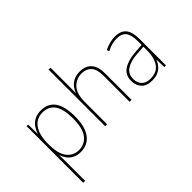

<svg xmlns="http://www.w3.org/2000/svg" viewBox="-159 -1175 1822 1822"><g transform="rotate(-45 752.5 -264.0)"><path d="M284 -538Q475 -538 475 -269Q475 -131 422 -60.5Q369 10 276 10Q228 10 194.5 -7.5Q161 -25 140.5 -53Q120 -81 110 -113H108Q109 -88 109.5 -60Q110 -32 110 -3V232H84V-528H105L107 -403H109Q119 -437 140.5 -468Q162 -499 197.5 -518.5Q233 -538 284 -538ZM283 -513Q199 -513 154.5 -448Q110 -383 110 -274V-247Q110 -132 155.5 -73.5Q201 -15 276 -15Q354 -15 401 -76Q448 -137 448 -269Q448 -513 283 -513Z M637 -495Q637 -472 636.5 -455.5Q636 -439 635 -419H637Q647 -449 668 -476Q689 -503 723.5 -520.5Q758 -538 808 -538Q883 -538 924 -492.5Q965 -447 965 -353V0H939V-350Q939 -437 903.5 -475Q868 -513 807 -513Q734 -513 685.5 -461.5Q637 -410 637 -301V0H611V-760H637Z M1278 -537Q1353 -537 1390 -494Q1427 -451 1427 -353V0H1405L1402 -100H1400Q1389 -71 1368.5 -46Q1348 -21 1315.5 -5.5Q1283 10 1234 10Q1161 10 1125 -29.5Q1089 -69 1089 -129Q1089 -208 1148 -247.5Q1207 -287 1312 -295L1401 -301V-347Q1401 -437 1371 -474.5Q1341 -512 1278 -512Q1246 -512 1213 -504Q1180 -496 1142 -476L1132 -500Q1167 -517 1203.5 -527Q1240 -537 1278 -537ZM1313 -271Q1221 -265 1168.5 -231Q1116 -197 1116 -129Q1116 -75 1147 -44.5Q1178 -14 1234 -14Q1321 -14 1360.5 -71.5Q1400 -129 1401 -220V-277Z"/></g></svg>

Font: Noto Sans Bengali SemiCondensed Thin
Style: Regular
Weight: 100
Width: 4
Designer: Joana Ranito - Universal Thirst; Jelle Bosma - Monotype Design Team
Foundry: Universal Thirst ehf.
Version: Version 3.000; ttfautohint (v1.8.4.7-5d5b)